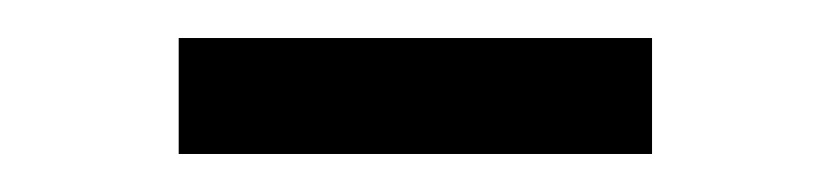

<svg xmlns="http://www.w3.org/2000/svg" viewBox="-20 -355 437 101"><path d="M74 -274V-335H323V-274Z"/></svg>

Font: IBM Plex Sans KR Light
Style: Regular
Weight: 300
Designer: Mike Abbink; Paul van der Laan; Pieter van Rosmalen; Wujin Sim; Chorong Kim; Dohee Lee;
Foundry: Sandoll Inc.
Version: Version 1.001